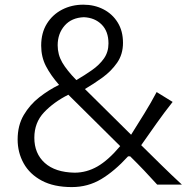

<svg xmlns="http://www.w3.org/2000/svg" viewBox="-20 -777 800 808"><path d="M282.2 10.3Q206.5 10.3 155.8 -16.8Q105 -43.9 79.6 -89.6Q54.2 -135.3 54.2 -189.9Q54.2 -249 79.8 -292.7Q105.5 -336.4 145.5 -367.7Q185.5 -398.9 228.5 -419.9Q193.4 -460 173.3 -498.8Q153.3 -537.6 153.3 -585Q153.3 -638.7 177.2 -677.2Q201.2 -715.8 241.5 -736.6Q281.7 -757.3 330.6 -757.3Q377.4 -757.3 415.3 -737.8Q453.1 -718.3 475.3 -682.4Q497.6 -646.5 497.6 -596.7Q497.6 -548.3 472.7 -512.7Q447.8 -477.1 410.9 -450.4Q374 -423.8 337.4 -402.3L531.7 -210Q560.5 -255.9 587.6 -299.6Q614.7 -343.3 639.2 -389.6L706.5 -348.1Q671.4 -303.7 639.2 -258.3Q606.9 -212.9 574.2 -166Q616.2 -124.5 658.7 -82.8Q701.2 -41 745.6 0H641.6Q615.7 -28.8 586.9 -59.1Q558.1 -89.4 527.8 -119.1H519Q461.9 -56.6 406 -23.2Q350.1 10.3 282.2 10.3ZM301.3 -439.9Q336.4 -460.4 367.4 -482.2Q398.4 -503.9 417.5 -531Q436.5 -558.1 436.5 -594.2Q436.5 -645 407.7 -673.8Q378.9 -702.6 333 -704.6Q281.2 -702.6 252 -669.2Q222.7 -635.7 222.7 -586.4Q222.7 -547.4 241.9 -514.2Q261.2 -481 301.3 -439.9ZM485.8 -162.1 267.6 -378.4Q206.5 -347.7 165.5 -304.4Q124.5 -261.2 124.5 -197.3Q124.5 -130.9 168.5 -91.3Q212.4 -51.8 293.9 -50.3Q344.2 -50.3 389.9 -76.4Q435.5 -102.5 485.8 -162.1Z"/></svg>

Font: Pinar-DS3-FD Regular
Style: Regular
Weight: 400
Designer: Amin Abedi
Version: Version 3.000